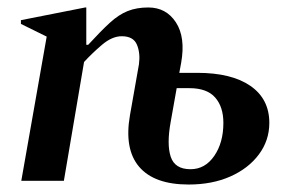

<svg xmlns="http://www.w3.org/2000/svg" viewBox="-20 -484 782 514"><path d="M37 0 105 -386 36 -420V-430L208 -464H211V-364H216Q250 -401 274 -423Q298 -445 322 -454.5Q346 -464 377 -464Q425 -464 451 -424Q477 -384 465 -316L460 -289H508Q600 -289 650.5 -254Q701 -219 701 -155Q701 -108 673 -70.5Q645 -33 596.5 -11.5Q548 10 485 10Q393 10 352.5 -37.5Q312 -85 328 -176L352 -312Q356 -342 346.5 -364.5Q337 -387 306 -387Q280 -387 253 -364Q226 -341 205 -318L151 0ZM437 -158Q426 -98 437 -64.5Q448 -31 490 -31Q529 -31 553.5 -66.5Q578 -102 578 -155Q578 -198 556 -223Q534 -248 487 -248H453Z"/></svg>

Font: Spectral SemiBold
Style: Italic
Weight: 600
Italic angle: -10°
Designer: Jean-Baptiste Levee
Foundry: Production Type
Version: Version 2.001